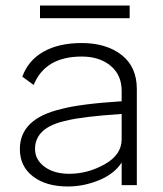

<svg xmlns="http://www.w3.org/2000/svg" viewBox="-20 -666 591 696"><path d="M276 -510Q365 -510 420.5 -467Q476 -424 476 -343V-87V5H421V-77Q395 -36 339.5 -13Q284 10 226 10Q147 10 99.5 -26.5Q52 -63 52 -126Q52 -236 203 -271Q269 -289 421 -299V-337Q421 -394 381 -427.5Q341 -461 276 -461Q144 -461 102 -358L61 -388Q82 -447 137.5 -478.5Q193 -510 276 -510ZM107 -126Q107 -87 141.5 -61.5Q176 -36 231 -36Q298 -36 359.5 -70.5Q421 -105 421 -161V-253Q276 -243 222 -229Q107 -205 107 -126ZM125 -600V-646H450V-600Z"/></svg>

Font: Human Sans Light
Style: Regular
Weight: 300
Designer: Tim Radville
Foundry: Continuum
Version: Version 1.000;FEAKit 1.0